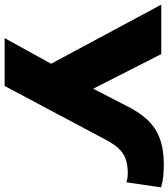

<svg xmlns="http://www.w3.org/2000/svg" viewBox="13 -580 729 831"><g transform="rotate(90 377.5 -164.5)"><path d="M422 -351Q448 -403 480.5 -438Q513 -473 560 -491Q607 -509 674 -509Q702 -509 726 -506.5Q750 -504 773 -497L751 -347Q743 -350 732.5 -351.5Q722 -353 711 -353Q676 -353 650.5 -344Q625 -335 606 -315Q587 -295 568 -260L334 180H127L263 -67L259 18L-18 -498H196L359 -178H333Z"/></g></svg>

Font: Nunito Sans 10pt Expanded Black
Style: Regular
Weight: 900
Width: 7
Designer: Vernon Adams
Foundry: Vernon Adams
Version: Version 3.101;gftools[0.9.27]